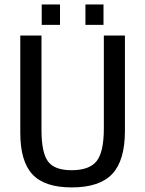

<svg xmlns="http://www.w3.org/2000/svg" viewBox="-20 -815 640 845"><path d="M529.8 -239.3Q529.8 -108.9 474.1 -49.6Q418.5 9.8 295.4 9.8Q176.3 9.8 122.8 -47.6Q69.3 -105 69.3 -230.5V-658.7H162.6V-243.2Q162.6 -143.6 191.2 -104.7Q219.7 -65.9 294.9 -65.9Q373.5 -65.9 405.3 -106Q437 -146 437 -249.5V-658.7H529.8ZM356 -705.6V-795.4H435.5V-705.6ZM163.6 -705.6V-795.4H244.1V-705.6Z"/></svg>

Font: Cousine
Style: Regular
Weight: 400
Monospace: yes
Designer: Steve Matteson
Foundry: Ascender Corporation
Version: Version 1.20